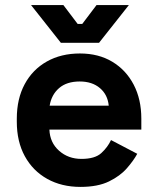

<svg xmlns="http://www.w3.org/2000/svg" viewBox="-20 -720 617 754"><path d="M296 14Q222 14 165.5 -17.5Q109 -49 77.5 -106.5Q46 -164 46 -242V-254Q46 -332 77 -389.5Q108 -447 164 -478.5Q220 -510 294 -510Q367 -510 421 -477.5Q475 -445 505 -387.5Q535 -330 535 -254V-211H174Q176 -160 212 -128Q248 -96 300 -96Q353 -96 378 -119Q403 -142 416 -170L519 -116Q505 -90 478.5 -59.5Q452 -29 408 -7.5Q364 14 296 14ZM175 -305H407Q403 -348 372.5 -374Q342 -400 293 -400Q242 -400 212 -374Q182 -348 175 -305ZM369 -552H219L102 -700H229L285 -626H303L359 -700H486Z"/></svg>

Font: Space Grotesk Variable Light
Style: Regular
Weight: 300
Designer: Florian Karsten
Foundry: Florian Karsten
Version: Version 2.000